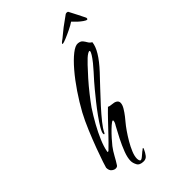

<svg xmlns="http://www.w3.org/2000/svg" viewBox="-258 -877 1042 1042"><g transform="rotate(-45 263.5 -355.5)"><path d="M196 78Q166 78 156.5 60Q147 42 147 26Q147 1 160 -33Q173 -67 191 -102.5Q209 -138 224 -165Q231 -176 233.5 -183Q236 -190 236 -194Q236 -202 224.5 -194Q213 -186 196 -169.5Q179 -153 162 -134Q145 -115 134 -101Q118 -80 104.5 -55Q91 -30 78 -10Q73 -2 61 -2Q50 -2 38.5 -11.5Q27 -21 27 -42Q27 -44 37.5 -76Q48 -108 65.5 -155Q83 -202 104.5 -253.5Q126 -305 148 -346Q176 -397 210.5 -448Q245 -499 280.5 -540.5Q316 -582 346.5 -606Q377 -630 396 -628Q415 -626 423 -616Q431 -606 437.5 -594.5Q444 -583 456 -577Q451 -521 369 -433Q344 -406 310.5 -371Q277 -336 244.5 -300Q212 -264 188 -234Q164 -204 156 -186Q153 -178 149 -178Q146 -178 146 -184Q146 -195 160 -219Q174 -243 196 -273.5Q218 -304 241.5 -333.5Q265 -363 284.5 -386.5Q304 -410 313 -420Q331 -440 348 -459Q365 -478 378 -494Q413 -538 413 -551Q413 -559 397 -549.5Q381 -540 351 -508Q329 -485 301.5 -454Q274 -423 248 -390Q222 -357 202 -329Q177 -291 154 -249.5Q131 -208 115 -170Q99 -132 94 -104Q94 -103 93.5 -102Q93 -101 93 -99Q93 -96 95 -96Q101 -96 107 -104Q132 -128 160 -157.5Q188 -187 216 -216.5Q244 -246 268 -269Q276 -264 293 -263Q310 -262 320 -256Q332 -249 332 -236Q332 -221 320.5 -202Q309 -183 296 -166.5Q283 -150 276 -142Q264 -128 248 -105Q232 -82 216.5 -55.5Q201 -29 190.5 -3.5Q180 22 180 41Q180 49 182.5 55.5Q185 62 190 62Q195 62 205 54Q213 48 221 40.5Q229 33 236 29Q239 24 243 24Q248 24 243 33Q235 51 224.5 64.5Q214 78 196 78ZM522 -683Q516 -683 503 -692Q490 -701 476.5 -713.5Q463 -726 453 -737Q439 -727 413.5 -714.5Q388 -702 366 -693Q344 -684 338 -684H337Q334 -684 334 -686Q334 -688 337.5 -691.5Q341 -695 344 -697Q357 -706 369.5 -717Q382 -728 403.5 -744.5Q425 -761 462 -787Q466 -789 471 -789Q479 -789 481 -784Q481 -783 488.5 -769.5Q496 -756 504.5 -738.5Q513 -721 519.5 -708.5Q526 -696 525 -697Q527 -695 527 -691Q527 -683 522 -683Z"/></g></svg>

Font: The Nautigal
Style: Bold
Weight: 700
Designer: Robert E. Leuschke
Foundry: Robert E. Leuschke
Version: Version 1.100; ttfautohint (v1.8.3)